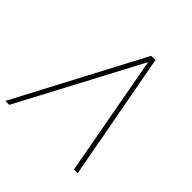

<svg xmlns="http://www.w3.org/2000/svg" viewBox="-196 -860 1010 1010"><g transform="rotate(45 308.5 -355.5)"><path d="M377 -675.3 19.5 0H-9.8L365.2 -710.4L396.5 -710.9L528.3 0H500.5Z"/></g></svg>

Font: Roboto Thin
Style: Italic
Weight: 250
Italic angle: -12°
Designer: Google
Version: Version 2.134; 2016